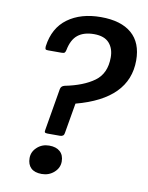

<svg xmlns="http://www.w3.org/2000/svg" viewBox="-82 -755 641 833"><g transform="rotate(10 239.0 -338.5)"><path d="M209 -158H155Q145 -158 142.5 -161Q140 -164 142 -173L173 -356Q175 -371 191 -375Q272 -391 319.5 -425.5Q367 -460 367 -531Q367 -570 345.5 -594Q324 -618 279 -618Q234 -618 207.5 -597Q181 -576 172 -529Q170 -520 166.5 -517Q163 -514 153 -514H94Q85 -514 83 -516.5Q81 -519 81 -523Q81 -527 81 -530Q92 -612 149.5 -654Q207 -696 295.5 -696Q384 -696 431 -655.5Q478 -615 478 -537Q478 -367 251 -307L228 -173Q226 -158 209 -158ZM236 -49Q236 -21 213.5 -1Q191 19 159.5 19Q128 19 112 3.5Q96 -12 96 -40Q96 -68 118 -88Q140 -108 171 -108Q202 -108 219 -92.5Q236 -77 236 -49Z"/></g></svg>

Font: Crete Round
Style: Italic
Weight: 400
Designer: Veronika Burian
Foundry: TypeTogether
Version: Version 1.001; ttfautohint (v1.6)